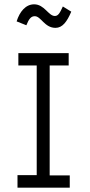

<svg xmlns="http://www.w3.org/2000/svg" viewBox="-20 -869 415 889"><path d="M271 -839C257 -808 249 -795 234 -795C204 -795 186 -849 138 -849C99 -849 71 -815 57 -770L102 -752C114 -782 124 -794 141 -794C170 -794 186 -740 237 -740C269 -740 290 -768 310 -815ZM61 0H303V-57H210V-566H298V-623H65V-566H150V-58H61Z"/></svg>

Font: Inconsolata Condensed
Style: Regular
Weight: 400
Width: 3
Monospace: yes
Designer: Raph Levien, Cyreal, Brenton Simpson
Foundry: Raph Levien, Cyreal, Google
Version: Version 3.100